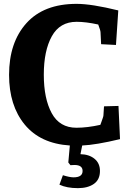

<svg xmlns="http://www.w3.org/2000/svg" viewBox="-20 -740 677 995"><path d="M594 -191 602 -19Q477 11 406 14L397 59Q442 60 470 83Q498 106 498 146Q498 191 466.5 213Q435 235 384 235Q326 235 288 217L306 168Q341 179 361 179Q408 179 408 146Q408 115 366 115L345 116L334 102L342 14Q189 4 108 -94.5Q27 -193 27 -352Q27 -520 117 -620Q207 -720 377 -720Q455 -720 593 -686L581 -507L504 -511L501 -572Q501 -582 489 -613Q425 -627 377 -627Q290 -627 248.5 -552Q207 -477 207 -353Q207 -229 248 -153.5Q289 -78 376 -78Q432 -78 500 -93Q501 -95 505 -106.5Q509 -118 512.5 -128Q516 -138 516 -142L519 -189Z"/></svg>

Font: Andada
Style: Bold
Weight: 700
Designer: Carolina Giovagnoli
Foundry: Carolina Giovagnoli
Version: Version 1.003